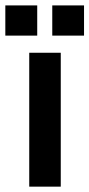

<svg xmlns="http://www.w3.org/2000/svg" viewBox="-36 -697 334 717"><path d="M73.2 0V-500H190.9V0ZM-16.1 -564V-676.8H103V-564ZM159.2 -564V-676.8H277.8V-564Z"/></svg>

Font: TASA Orbiter Display SemiBold
Style: Regular
Weight: 600
Designer: Weizhong Zhang
Version: Version 1.000;Glyphs 3.1.2 (3151)